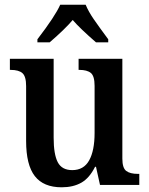

<svg xmlns="http://www.w3.org/2000/svg" viewBox="-20 -786 634 816"><path d="M91 -187V-420Q91 -461 75.5 -475Q60 -489 25 -489H22V-536H208V-201Q208 -130 225.5 -96.5Q243 -63 287 -63Q336 -63 359 -104.5Q382 -146 382 -221V-421Q382 -463 366 -476Q350 -489 317 -489H314V-536H500V-112Q500 -72 516.5 -59.5Q533 -47 566 -47H572V0H405L388 -77H384Q360 -29 325.5 -9.5Q291 10 242 10Q165 10 128 -37.5Q91 -85 91 -187ZM139 -619Q215 -718 236 -766H344Q356 -737 378 -705Q400 -673 440 -619V-606H388Q319 -666 289 -701Q256 -662 191 -606H139Z"/></svg>

Font: Noto Serif NarrowSemiBold
Style: Regular
Weight: 600
Width: 4
Designer: Monotype Design Team
Foundry: Monotype Imaging Inc.
Version: Version 1.001